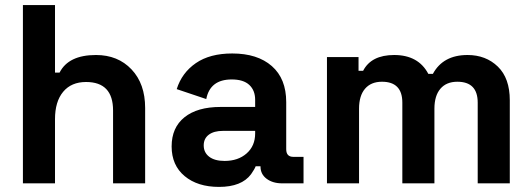

<svg xmlns="http://www.w3.org/2000/svg" viewBox="-20 -720 2088 754"><path d="M196 0H70V-700H196V-435H214Q249 -504 357 -504Q443 -504 496.5 -447.5Q550 -391 550 -296V0H424V-286Q424 -398 318 -398Q260 -398 228 -359.5Q196 -321 196 -252Z M840 14Q756 14 705 -28.5Q654 -71 654 -145Q654 -219 704.5 -259.5Q755 -300 846 -300H982V-328Q982 -365 959 -386.5Q936 -408 890 -408Q805 -408 790 -331L674 -370Q694 -434 749 -472Q804 -510 892 -510Q991 -510 1047.5 -460.5Q1104 -411 1104 -319V-134Q1104 -104 1132 -104H1172V0H1088Q1051 0 1027 -18Q1003 -36 1003 -66V-67H984Q980 -56 966 -36Q929 14 840 14ZM862 -88Q915 -88 948.5 -117.5Q982 -147 982 -196V-206H855Q820 -206 800 -191Q780 -176 780 -149Q780 -121 801.5 -104.5Q823 -88 862 -88Z M1390 0H1264V-496H1388V-442H1406Q1438 -504 1528 -504Q1623 -504 1662 -430H1680Q1720 -504 1816 -504Q1888 -504 1935 -458.5Q1982 -413 1982 -326V0H1856V-317Q1856 -399 1776 -399Q1733 -399 1709.5 -371.5Q1686 -344 1686 -293V0H1560V-317Q1560 -399 1480 -399Q1437 -399 1413.5 -371.5Q1390 -344 1390 -293Z"/></svg>

Font: Rootstock Sans Headline
Style: Bold
Weight: 700
Designer: Florian Karsten
Foundry: Florian Karsten
Version: Version 2.000;FEAKit 1.0